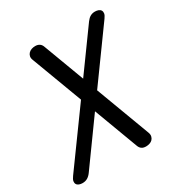

<svg xmlns="http://www.w3.org/2000/svg" viewBox="-187 -870 961 1011"><g transform="rotate(-30 293.5 -365.0)"><path d="M557 -682 335 -375 457 -49Q463 -34 460.5 -23Q458 -12 451 -4.5Q444 3 433 6.5Q422 10 411 10Q394 10 384 2.5Q374 -5 369 -20L270 -285L79 -20Q68 -5 55 2.5Q42 10 25 10Q14 10 4.5 6.5Q-5 3 -9.5 -4.5Q-14 -12 -12.5 -22.5Q-11 -33 0 -48L237 -375L122 -682Q116 -696 118.5 -707Q121 -718 128.5 -725.5Q136 -733 146.5 -736.5Q157 -740 169 -740Q184 -740 194.5 -733Q205 -726 210 -711L302 -465L480 -711Q491 -726 503.5 -733Q516 -740 532 -740Q543 -740 552.5 -736.5Q562 -733 566.5 -725.5Q571 -718 569.5 -707.5Q568 -697 557 -682Z"/></g></svg>

Font: Maple Mono NL
Style: Italic
Weight: 400
Italic angle: -10°
Monospace: yes
Designer: subframe7536
Version: Version 7.000